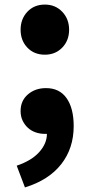

<svg xmlns="http://www.w3.org/2000/svg" viewBox="-20 -592 391 839"><path d="M176 -353Q129 -353 99.5 -384Q70 -415 70 -462Q70 -509 99.5 -540.5Q129 -572 176 -572Q222 -572 252 -540.5Q282 -509 282 -462Q282 -415 252 -384Q222 -353 176 -353ZM176 -7Q155 -7 136 -13.5Q117 -20 102.5 -33Q88 -46 79 -64.5Q70 -83 70 -107Q70 -152 102 -179.5Q134 -207 181 -207Q240 -207 271 -163Q302 -119 302 -41Q302 56 247.5 125.5Q193 195 89 227L53 132Q118 110 151.5 72.5Q185 35 185 -7Z"/></svg>

Font: Kinto Sans Black
Style: Regular
Weight: 900
Designer: Authors: Ryoko NISHIZUKA  (kana & ideographs); Paul D. Hunt (Latin, Greek & Cyrillic); Wenlong ZHANG  (bopomofo); Sandol
Foundry: Adobe Systems Incorporated, ookami Inc.
Version: Version 0.001